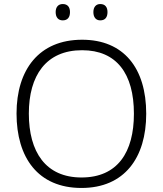

<svg xmlns="http://www.w3.org/2000/svg" viewBox="-20 -922 808 952"><path d="M256 -862C256 -836 269 -821 291 -821C315 -821 327 -836 327 -862C327 -887 315 -902 291 -902C269 -902 256 -887 256 -862ZM443 -862C443 -836 456 -821 477 -821C501 -821 513 -836 513 -862C513 -887 501 -902 477 -902C456 -902 443 -887 443 -862ZM705 -358C705 -585 593 -725 387 -725C173 -725 62 -576 62 -359C62 -141 168 10 384 10C597 10 705 -140 705 -358ZM123 -359C123 -547 208 -673 387 -673C558 -673 644 -557 644 -358C644 -167 563 -42 384 -42C206 -42 123 -169 123 -359Z"/></svg>

Font: Noto Sans Malayalam Light
Style: Regular
Weight: 300
Designer: Jelle Bosma - Monotype Design Team
Foundry: Monotype Imaging Inc.
Version: Version 2.104